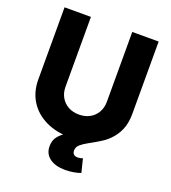

<svg xmlns="http://www.w3.org/2000/svg" viewBox="-164 -849 1048 1176"><g transform="rotate(20 360.0 -260.5)"><path d="M359.9 10.3Q267.6 10.3 198.5 -22.9Q129.4 -56.2 91.3 -116.5Q53.2 -176.8 53.2 -257.3V-727.5H225.1V-272Q225.1 -233.4 242.2 -203.6Q259.3 -173.8 289.6 -157Q319.8 -140.1 359.9 -140.1Q399.9 -140.1 430.2 -157Q460.4 -173.8 477.5 -203.6Q494.6 -233.4 494.6 -272V-727.5H666.5V-257.3Q666.5 -176.8 628.2 -116.5Q589.8 -56.2 520.8 -22.9Q451.7 10.3 359.9 10.3ZM397 207.5Q332.5 207.5 295.2 179.9Q257.8 152.3 257.8 102.5Q257.8 65.4 277.3 40Q296.9 14.6 329.6 -4.2Q362.3 -22.9 401.1 -39.1Q439.9 -55.2 478.8 -73.2Q517.6 -91.3 550.3 -115.2Q583 -139.2 602.5 -173.6Q622.1 -208 622.1 -257.3H666.5Q666.5 -195.3 647.7 -152.1Q628.9 -108.9 599.4 -79.8Q569.8 -50.8 536.9 -30.8Q503.9 -10.7 474.4 5.1Q444.8 21 426.3 37.4Q407.7 53.7 407.7 76.2Q407.7 92.3 416.5 100.8Q425.3 109.4 442.9 109.4Q451.7 109.4 459.7 107.7Q467.8 106 475.1 102.5L497.1 190.9Q478 198.2 450.4 202.9Q422.9 207.5 397 207.5Z"/></g></svg>

Font: Inter 20pt ExtraBold
Style: Regular
Weight: 800
Version: Version 4.001;git-66647c0bb